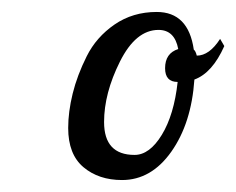

<svg xmlns="http://www.w3.org/2000/svg" viewBox="-20 -766 395 321"><path d="M94 -552Q94 -579 101.5 -609.5Q109 -640 125 -672Q141 -704 171.5 -725Q202 -746 242 -746Q295 -746 304 -683Q307 -681 309 -673Q330 -673 348 -701L355 -689Q335 -644 305 -633Q300 -560 266.5 -512.5Q233 -465 184 -465Q145 -465 119.5 -486.5Q94 -508 94 -552ZM154 -562Q154 -507 205 -507Q230 -507 250.5 -540.5Q271 -574 277 -629Q256 -629 256 -652Q256 -677 278 -684Q272 -716 245 -716Q207 -716 180.5 -663Q154 -610 154 -562Z"/></svg>

Font: Lobster Two
Style: Italic
Weight: 400
Designer: Pablo Impallari
Foundry: Pablo Impallari. www.impallari.com
Version: Version 1.006